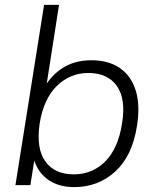

<svg xmlns="http://www.w3.org/2000/svg" viewBox="-20 -756 631 784"><path d="M283 8Q214 8 169.5 -27.5Q125 -63 114 -125L124 -126L104 0H43L160 -736H221L165 -377L150 -376Q177 -438 229 -474Q281 -510 353 -510Q423 -510 469.5 -478Q516 -446 534.5 -385.5Q553 -325 539 -240Q520 -119 450.5 -55.5Q381 8 283 8ZM281 -44Q357 -44 409.5 -96.5Q462 -149 478 -250Q495 -351 457.5 -404.5Q420 -458 341 -458Q266 -458 212 -405Q158 -352 142 -252Q127 -150 165 -97Q203 -44 281 -44Z"/></svg>

Font: Mulish ExtraLight Light
Style: Italic
Weight: 300
Italic angle: -9°
Version: Version 3.603